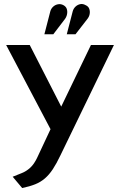

<svg xmlns="http://www.w3.org/2000/svg" viewBox="-20 -927 610 969"><path d="M307 -830Q316 -842 318.5 -856Q321 -870 317 -882Q313 -894 300 -901Q287 -908 273 -905.5Q259 -903 248.5 -893.5Q238 -884 234 -870L204 -754H249ZM420 -830Q430 -842 432.5 -856Q435 -870 430.5 -882.5Q426 -895 412 -901Q398 -909 384.5 -906Q371 -903 361 -893.5Q351 -884 347 -870L317 -754H361ZM439 -700 289 -389 130 -700H11L235 -275L168 -132Q152 -98 132 -80Q112 -62 90 -53.5Q68 -45 44 -35L92 22Q130 14 157.5 3Q185 -8 206.5 -26.5Q228 -45 246.5 -73Q265 -101 285 -143L555 -700Z"/></svg>

Font: Advent Pro Expanded
Style: Bold
Weight: 700
Width: 7
Designer: VivaRado, Andreas Kalpakidis
Foundry: VivaRado, Andreas Kalpakidis
Version: Version 3.000